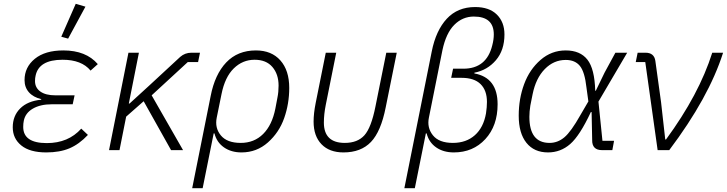

<svg xmlns="http://www.w3.org/2000/svg" viewBox="-20 -789 3820 1009"><path d="M429 -754 338 -586 302 -596 378 -769ZM407 -113 442 -80Q396 -31 345 -9.5Q294 12 223 12Q137 12 92 -24.5Q47 -61 47 -120Q47 -180 86 -219Q125 -258 196 -265L197 -268Q155 -278 132 -304Q109 -330 109 -368Q109 -436 163 -480Q217 -524 313 -524Q432 -524 494 -452L456 -418Q409 -475 309 -475Q184 -475 167 -391Q164 -379 164 -363Q164 -328 192 -308Q220 -288 271 -288H372L362 -241H252Q192 -241 152.5 -218Q113 -195 105 -154Q102 -140 102 -122Q102 -37 226 -37Q339 -37 407 -113Z M879 0 735 -257 643 -176 608 0H553L655 -512H710L657 -245H661L766 -341L927 -490Q952 -512 986 -512H1031L1021 -463H967L777 -288L942 0Z M990 200 1087 -284Q1109 -398 1169 -461Q1229 -524 1325 -524Q1407 -524 1453.5 -471.5Q1500 -419 1500 -327Q1500 -244 1473.5 -168.5Q1447 -93 1388 -40.5Q1329 12 1249 12Q1195 12 1157 -14.5Q1119 -41 1107 -88H1103L1045 200ZM1245 -38Q1316 -38 1363 -85Q1410 -132 1427 -218L1438 -276Q1444 -305 1444 -339Q1444 -399 1411.5 -437Q1379 -475 1318 -475Q1255 -475 1208.5 -429.5Q1162 -384 1144 -294L1119 -171Q1108 -117 1140.5 -77.5Q1173 -38 1245 -38Z M1747 -512 1692 -238Q1682 -188 1682 -145Q1682 -38 1792 -38Q1859 -38 1895 -78Q1931 -118 1953 -229L2010 -512H2065L2007 -225Q1982 -98 1929.5 -43Q1877 12 1785 12Q1711 12 1669.5 -31Q1628 -74 1628 -150Q1628 -193 1639 -248L1692 -512Z M2105 200 2249 -519Q2271 -629 2328 -690.5Q2385 -752 2477 -752Q2551 -752 2591 -712.5Q2631 -673 2631 -608Q2631 -525 2586 -472.5Q2541 -420 2473 -407V-403Q2595 -381 2595 -241Q2595 -128 2530.5 -58Q2466 12 2365 12Q2310 12 2272 -14.5Q2234 -41 2222 -88H2218L2160 200ZM2351 -380 2361 -428H2415Q2537 -428 2567 -551Q2575 -581 2575 -608Q2575 -702 2470 -702Q2411 -702 2367.5 -658.5Q2324 -615 2305 -525L2234 -171Q2223 -118 2255 -78Q2287 -38 2360 -38Q2430 -38 2475.5 -78.5Q2521 -119 2534 -193Q2539 -226 2539 -253Q2539 -314 2505.5 -347Q2472 -380 2406 -380Z M3207 -49 3198 0H3144Q3091 0 3092 -53L3089 -200H3085Q3027 -76 2976.5 -32Q2926 12 2860 12Q2787 12 2746.5 -38.5Q2706 -89 2706 -181Q2706 -270 2734.5 -347Q2763 -424 2820.5 -474Q2878 -524 2953 -524Q3029 -524 3067 -475.5Q3105 -427 3108 -312H3111L3157 -407L3214 -512H3276L3125 -255L3146 -49ZM2868 -38Q2911 -38 2946 -67.5Q2981 -97 3030 -184L3072 -256L3062 -329Q3053 -411 3027.5 -442.5Q3002 -474 2953 -474Q2890 -474 2843 -426Q2796 -378 2779 -294L2767 -234Q2762 -202 2762 -175Q2762 -38 2868 -38Z M3497 0H3436L3371 -463H3321L3331 -512H3372Q3418 -512 3424 -469L3454 -252L3476 -56H3480Q3654 -293 3723 -512H3780Q3705 -276 3497 0Z"/></svg>

Font: IBM Plex Sans Light
Style: Italic
Weight: 300
Italic angle: -11.31°
Designer: Mike Abbink, Paul van der Laan, Pieter van Rosmalen
Foundry: Bold Monday
Version: Version 3.0